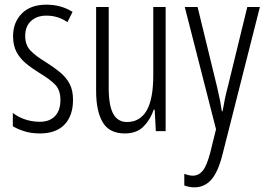

<svg xmlns="http://www.w3.org/2000/svg" viewBox="-20 -628 1141 823"><path d="M293 -200Q293 -132 256.5 -94Q220 -56 151 -56Q114 -56 84 -65.5Q54 -75 35 -87V-144Q56 -127 86.5 -116.5Q117 -106 150 -106Q193 -106 216 -130.5Q239 -155 239 -199Q239 -241 217.5 -264Q196 -287 151 -314Q117 -335 91.5 -356Q66 -377 51 -405Q36 -433 36 -473Q36 -532 73.5 -570Q111 -608 179 -608Q242 -608 291 -577L269 -533Q229 -561 179 -561Q138 -561 113 -538Q88 -515 88 -474Q88 -436 109.5 -412.5Q131 -389 179 -360Q212 -339 237.5 -318Q263 -297 278 -269.5Q293 -242 293 -200Z M690 -598V-66H648L643 -158H639Q625 -116 595.5 -86Q566 -56 515 -56Q449 -56 420.5 -103.5Q392 -151 392 -239V-598H446V-251Q446 -175 465.5 -140Q485 -105 524 -105Q580 -105 608.5 -154Q637 -203 637 -306V-598Z M772 -598H827L911 -253Q920 -214 924 -193Q928 -172 931 -151H934Q939 -180 944 -204Q949 -228 956 -254L1040 -598H1094L933 37Q914 111 885 143Q856 175 813 175Q802 175 791.5 173Q781 171 770 167V117Q790 125 807 125Q831 125 848.5 104.5Q866 84 881 27L906 -74Z"/></svg>

Font: Noto Sans Malayalam UI ExtraCondensed Light
Style: Regular
Weight: 300
Width: 2
Designer: Jelle Bosma - Monotype Design Team
Foundry: Monotype Imaging Inc.
Version: Version 2.104; ttfautohint (v1.8.4.7-5d5b)